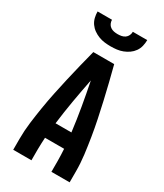

<svg xmlns="http://www.w3.org/2000/svg" viewBox="-233 -1043 965 1132"><g transform="rotate(30 250.0 -477.5)"><path d="M58 0V-74Q58 -130 65 -185.5Q72 -241 81 -296.5Q90 -352 101.5 -407Q113 -462 125.5 -517Q138 -572 151.5 -626.5Q165 -681 179 -735H321Q335 -681 348.5 -626.5Q362 -572 374.5 -517Q387 -462 398.5 -407Q410 -352 419 -296.5Q428 -241 435 -185.5Q442 -130 442 -74V0H318V-74Q318 -94 317 -114.5Q316 -135 315 -155H185Q184 -135 183 -114.5Q182 -94 182 -74V0ZM304 -260Q294 -341 280 -422Q266 -503 250 -583Q234 -503 220 -422Q206 -341 196 -260ZM250 -815Q229 -815 208.5 -817.5Q188 -820 168.5 -827.5Q149 -835 132 -847Q115 -859 103 -876Q91 -893 86 -913.5Q81 -934 81 -955H179Q179 -942 184.5 -930Q190 -918 200.5 -910.5Q211 -903 224 -900.5Q237 -898 250 -898Q263 -898 276 -900.5Q289 -903 299.5 -910.5Q310 -918 315.5 -930Q321 -942 321 -955H419Q419 -934 414 -913.5Q409 -893 397 -876Q385 -859 368 -847Q351 -835 331.5 -827.5Q312 -820 291.5 -817.5Q271 -815 250 -815Z"/></g></svg>

Font: Iosevka Term Curly Extrabold
Style: Regular
Weight: 800
Designer: Belleve Invis
Foundry: Belleve Invis
Version: Version 32.3.0